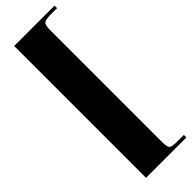

<svg xmlns="http://www.w3.org/2000/svg" viewBox="-310 -795 969 969"><g transform="rotate(-45 174.5 -310.5)"><path d="M349 142V160H61V-781H349V-763H304Q267 -763 256.5 -754Q246 -745 246 -711V89Q246 126 255.5 134Q265 142 303 142Z"/></g></svg>

Font: Abril Fatface
Style: Regular
Weight: 400
Designer: Veronika Burian, Jos Scaglione
Foundry: TypeTogether
Version: Version 1.001